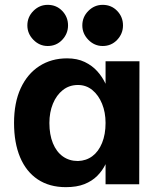

<svg xmlns="http://www.w3.org/2000/svg" viewBox="-20 -761 650 793"><path d="M252 12Q184 12 136 -20Q88 -52 63 -111.5Q38 -171 38 -253Q38 -337 65.5 -396.5Q93 -456 142.5 -488Q192 -520 257 -520Q299 -520 330 -505Q361 -490 382 -466.5Q403 -443 416 -415V-508H556L555 0H416V-83Q403 -56 381.5 -34.5Q360 -13 328.5 -0.5Q297 12 252 12ZM302 -96Q336 -97 361.5 -116Q387 -135 401.5 -170.5Q416 -206 416 -253Q416 -297 401.5 -332.5Q387 -368 361.5 -389Q336 -410 302 -410Q266 -410 239.5 -389Q213 -368 198.5 -332.5Q184 -297 184 -253Q184 -205 198.5 -169.5Q213 -134 239.5 -115Q266 -96 302 -96ZM404 -571Q370 -571 345 -596.5Q320 -622 320 -656Q320 -691 345 -716Q370 -741 404 -741Q440 -741 464 -716Q488 -691 488 -656Q488 -622 464 -596.5Q440 -571 404 -571ZM177 -571Q143 -571 118 -596.5Q93 -622 93 -656Q93 -691 118 -716Q143 -741 177 -741Q213 -741 237 -716Q261 -691 261 -656Q261 -622 237 -596.5Q213 -571 177 -571Z"/></svg>

Font: Inclusive Sans
Style: Bold
Weight: 700
Designer: Olivia King
Foundry: Olivia King
Version: Version 2.004